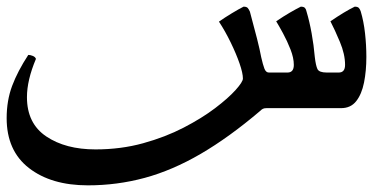

<svg xmlns="http://www.w3.org/2000/svg" viewBox="-20 -325 1178 577"><path d="M1064 -291Q1073 -261 1077 -225Q1081 -189 1081 -154Q1081 -112 1074 -77Q1067 -42 1050.5 -21Q1034 0 1005 0H781Q774 0 770 2Q766 4 761 9Q668 88 583 137.5Q498 187 415 209.5Q332 232 244 232Q134 232 67 180Q0 128 0 30Q0 -23 16.5 -67Q33 -111 65 -160Q71 -160 78.5 -157Q86 -154 88 -148Q61 -84 61 -33Q61 46 119 85Q177 124 267 124Q343 124 410 105.5Q477 87 532 58.5Q587 30 626.5 0Q666 -30 688 -54.5Q710 -79 710 -89Q710 -105 700 -134Q690 -163 673.5 -197Q657 -231 638 -260Q655 -272 676.5 -285Q698 -298 712 -305Q721 -305 724.5 -301Q728 -297 731 -290Q744 -242 752.5 -208.5Q761 -175 765 -153Q770 -131 774.5 -119Q779 -107 788 -107H844Q863 -107 863 -130Q863 -151 853 -176.5Q843 -202 830.5 -225Q818 -248 810 -261Q832 -276 851 -287Q870 -298 884 -305Q893 -305 896.5 -301Q900 -297 901 -291Q910 -261 916.5 -225Q923 -189 926 -154Q929 -128 934 -117.5Q939 -107 962 -107H998Q1017 -107 1017 -130Q1017 -162 1001.5 -199Q986 -236 973 -261Q1017 -291 1046 -305Q1055 -305 1058.5 -301Q1062 -297 1064 -291Z"/></svg>

Font: Ruwudu Medium
Style: Regular
Weight: 500
Designer: Becca Hirsbrunner Spalinger
Foundry: SIL International
Version: Version 3.000